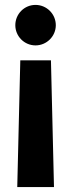

<svg xmlns="http://www.w3.org/2000/svg" viewBox="-20 -547 286 771"><path d="M49.3 204.1H196.8L184.6 -304.7H61.5ZM122.6 -364.7C167.5 -364.7 204.1 -401.4 204.1 -445.8C204.1 -490.7 167.5 -527.3 122.6 -527.3C77.6 -527.3 41.5 -490.7 41.5 -445.8C41.5 -401.4 77.6 -364.7 122.6 -364.7Z"/></svg>

Font: Raveo Display Display SemiBold
Style: Regular
Weight: 600
Designer: Jakub Foglar, Rasmus Andersson (Inter)
Foundry: Jakubfoglar.com
Version: Version 1.100;Glyphs 3.2.3 (3260)